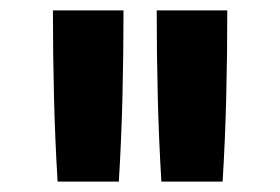

<svg xmlns="http://www.w3.org/2000/svg" viewBox="-20 -792 540 370"><path d="M91 -442Q86 -524 84 -606.5Q82 -689 82 -772H218Q218 -689 216 -606.5Q214 -524 209 -442ZM291 -442Q286 -524 284 -606.5Q282 -689 282 -772H418Q418 -689 416 -606.5Q414 -524 409 -442Z"/></svg>

Font: Iosevka Term Curly Extrabold
Style: Regular
Weight: 800
Designer: Belleve Invis
Foundry: Belleve Invis
Version: Version 32.3.0